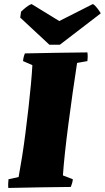

<svg xmlns="http://www.w3.org/2000/svg" viewBox="-20 -924 518 949"><path d="M21 5Q20 -6 20.5 -17Q21 -28 22 -38L72 -49Q80 -92 89 -148.5Q98 -205 106 -268Q114 -331 121 -392.5Q128 -454 133 -508.5Q138 -563 140 -602L94 -622Q95 -640 103 -660Q180 -662 257.5 -663Q335 -664 412 -665Q415 -644 412 -622L361 -613Q350 -543 339 -464.5Q328 -386 318 -310Q308 -234 301 -168.5Q294 -103 291 -57L340 -38Q339 -28 336.5 -19Q334 -10 330 0Q253 1 175.5 2Q98 3 21 5ZM224 -703 80 -837 84 -866Q95 -877 109.5 -888.5Q124 -900 136 -904L273 -820L439 -904Q449 -899 461.5 -882.5Q474 -866 478 -858L276 -703Z"/></svg>

Font: Labrada Black
Style: Italic
Weight: 900
Italic angle: -7°
Designer: Mercedes Jáuregui
Foundry: Omnibus-Type Team
Version: Version 1.000; ttfautohint (v1.8.4.7-5d5b)